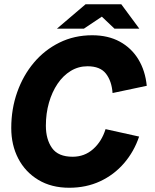

<svg xmlns="http://www.w3.org/2000/svg" viewBox="-20 -870 728 904"><path d="M306 14Q222 14 160.5 -23Q99 -60 66 -123.5Q33 -187 33 -267Q33 -357 61 -436Q89 -515 139.5 -575Q190 -635 260 -669.5Q330 -704 414 -704Q489 -704 544 -674Q599 -644 631.5 -590.5Q664 -537 671 -466L510 -432Q506 -488 479 -523Q452 -558 392 -558Q349 -558 313 -536Q277 -514 251 -475.5Q225 -437 210.5 -386.5Q196 -336 196 -278Q196 -214 225 -173Q254 -132 322 -132Q378 -132 418.5 -168Q459 -204 477 -262L635 -227Q611 -156 564 -101.5Q517 -47 451.5 -16.5Q386 14 306 14ZM248 -735 383 -850H512L490 -812L375 -735ZM519 -735 438 -812 422 -850H551L636 -735Z"/></svg>

Font: Radio Canada Big
Style: Bold Italic
Weight: 700
Italic angle: -12°
Designer: Étienne Aubert Bonn
Foundry: Coppers and Brasses
Version: Version 1.001